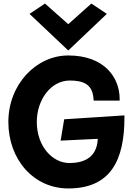

<svg xmlns="http://www.w3.org/2000/svg" viewBox="-20 -1037 755 1080"><path d="M680 -377V-388L341 -366L321 -246L530 -256C525 -144 443 -120 370 -120C276 -120 187 -213 187 -351C187 -477 267 -584 372 -584C447 -584 501 -565 506 -480L507 -471H653V-481C653 -602 566 -725 364 -725C183 -725 27 -562 27 -351C27 -140 169 23 364 23C605 23 680 -139 680 -377ZM146 -959 364 -753 581 -959 494 -1017 364 -901 233 -1017Z"/></svg>

Font: Bluebird
Style: SfBd
Weight: 700
Designer: Jasper
Foundry: Cannot Into Space Fonts
Version: Version 0.98